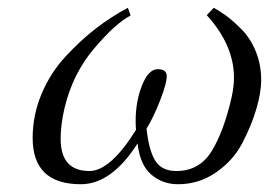

<svg xmlns="http://www.w3.org/2000/svg" viewBox="-20 -462 692 494"><path d="M652 -256Q652 -224 639.5 -181.5Q627 -139 603.5 -94Q580 -49 536 -18.5Q492 12 438 12Q398 12 369 -13Q340 -38 334 -93Q267 12 188 12Q64 12 64 -107Q64 -166 87 -220.5Q110 -275 149 -317Q188 -359 227 -389Q266 -419 309 -442L316 -422Q277 -402 222 -337Q167 -272 146 -184Q136 -140 136 -105Q136 -22 210 -22Q264 -22 330 -128Q329 -136 329 -151Q329 -201 345.5 -242.5Q362 -284 386 -284Q409 -284 409 -266Q409 -247 391.5 -202.5Q374 -158 357 -131Q363 -75 379.5 -48.5Q396 -22 434 -22Q493 -22 524.5 -73Q556 -124 576 -212Q582 -240 582 -262Q582 -346 512 -423L530 -442Q546 -433 562 -421.5Q578 -410 601 -387Q624 -364 638 -330Q652 -296 652 -256Z"/></svg>

Font: Linux Libertine O
Style: Italic
Weight: 400
Italic angle: -12°
Designer: Philipp H. Poll
Foundry: Philipp H. Poll
Version: Version 5.1.6